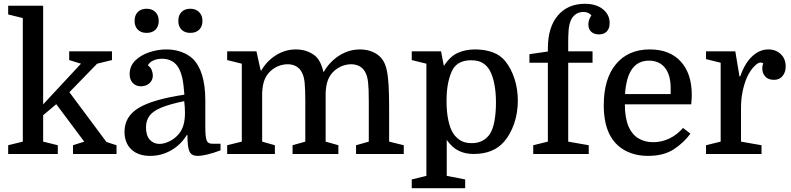

<svg xmlns="http://www.w3.org/2000/svg" viewBox="-20 -810 4163 1010"><path d="M364 -46 423 -65 276 -262 207 -204V-65L284 -46V0H23V-46L100 -65V-715L23 -734V-780H207V-261L406 -475L344 -494V-540H569V-494L491 -475L345 -325L540 -63L593 -46V0H364Z M635 -117Q635 -197 709 -242Q783 -287 950 -312Q946 -368 939 -399Q932 -430 921 -450Q908 -475 885 -488Q862 -501 833 -501Q807 -501 786 -491.5Q765 -482 758 -466Q772 -457 778 -441.5Q784 -426 784 -413Q784 -388 766 -372Q748 -356 721 -356Q695 -356 678.5 -373.5Q662 -391 662 -420Q662 -462 691 -491Q720 -520 765 -535Q810 -550 855 -550Q898 -550 933.5 -537Q969 -524 993 -502Q1060 -437 1060 -281V-141Q1060 -92 1066.5 -73Q1073 -54 1095 -54H1140V-19Q1062 10 1019 10Q988 10 977 -12.5Q966 -35 966 -99H962Q931 -48 880 -19Q829 10 770 10Q707 10 671 -24Q635 -58 635 -117ZM819 -53Q844 -53 873 -67.5Q902 -82 922 -107Q937 -125 945 -152Q953 -179 953 -216Q953 -231 952 -247Q951 -263 949 -278Q872 -262 828.5 -244Q785 -226 766.5 -201Q748 -176 748 -140Q748 -97 768 -75Q788 -53 819 -53ZM688 -700Q688 -730 705 -747Q722 -764 751 -764Q780 -764 797.5 -746.5Q815 -729 815 -700Q815 -671 798 -654Q781 -637 751 -637Q722 -637 705 -654Q688 -671 688 -700ZM918 -700Q918 -730 935 -747Q952 -764 981 -764Q1010 -764 1027.5 -746.5Q1045 -729 1045 -700Q1045 -671 1028 -654Q1011 -637 981 -637Q952 -637 935 -654Q918 -671 918 -700Z M1252 -65V-475L1175 -494V-540H1329L1351 -440H1355Q1384 -490 1432.5 -520Q1481 -550 1536 -550Q1577 -550 1609 -534.5Q1641 -519 1656 -496Q1672 -471 1682 -430Q1714 -486 1765 -518Q1816 -550 1874 -550Q1914 -550 1946 -534.5Q1978 -519 1995 -492Q2007 -473 2014 -443Q2021 -413 2024 -365.5Q2027 -318 2027 -245V-65L2104 -46V0H1853V-46L1920 -65V-278Q1920 -343 1916.5 -375Q1913 -407 1904 -425Q1893 -449 1873 -460.5Q1853 -472 1828 -472Q1803 -472 1780 -463Q1757 -454 1738 -437Q1716 -417 1705.5 -390Q1695 -363 1693 -322V-65L1760 -46V0H1519V-46L1586 -65V-278Q1586 -343 1582.5 -375Q1579 -407 1570 -425Q1559 -449 1539 -460.5Q1519 -472 1494 -472Q1469 -472 1446 -463Q1423 -454 1404 -437Q1382 -417 1371.5 -390Q1361 -363 1359 -322V-65L1426 -46V0H1175V-46Z M2330 115 2427 134V180H2146V134L2223 115V-475L2146 -494V-540H2300L2315 -463Q2347 -513 2387.5 -531.5Q2428 -550 2479 -550Q2530 -550 2571.5 -535Q2613 -520 2639 -487Q2669 -449 2686.5 -395.5Q2704 -342 2704 -280Q2704 -216 2684.5 -159.5Q2665 -103 2632 -65Q2576 0 2471 0Q2428 0 2393.5 -16.5Q2359 -33 2330 -74ZM2329 -279Q2329 -222 2338 -179Q2347 -136 2363 -110Q2379 -85 2402.5 -71Q2426 -57 2461 -57Q2494 -57 2517.5 -69.5Q2541 -82 2556 -104Q2573 -129 2581 -173Q2589 -217 2589 -271Q2589 -327 2580 -370.5Q2571 -414 2555 -442Q2539 -468 2516 -480.5Q2493 -493 2458 -493Q2425 -493 2401 -481.5Q2377 -470 2363 -447Q2348 -421 2338.5 -379Q2329 -337 2329 -279Z M2765 -480V-525L2862 -539V-555Q2862 -667 2914.5 -728.5Q2967 -790 3057 -790Q3116 -790 3151.5 -761.5Q3187 -733 3187 -689Q3187 -660 3172 -644.5Q3157 -629 3131 -629Q3105 -629 3090 -643Q3075 -657 3075 -682Q3075 -706 3091 -729Q3076 -747 3050 -747Q3029 -747 3013 -738Q2991 -724 2982 -701Q2973 -678 2971 -649.5Q2969 -621 2969 -590V-540H3097V-480H2969V-65L3077 -46V0H2785V-46L2862 -65V-480Z M3616 -261H3267Q3267 -190 3287 -143Q3306 -101 3339.5 -81.5Q3373 -62 3415 -62Q3461 -62 3501.5 -81.5Q3542 -101 3573 -137L3612 -107Q3577 -59 3524 -24.5Q3471 10 3389 10Q3319 10 3266 -19.5Q3213 -49 3185 -106Q3170 -137 3163 -175Q3156 -213 3156 -256Q3156 -396 3220.5 -473Q3285 -550 3398 -550Q3503 -550 3561 -486.5Q3619 -423 3619 -311Q3619 -301 3618.5 -291.5Q3618 -282 3616 -261ZM3394 -491Q3279 -491 3268 -315H3508V-346Q3508 -416 3478 -453.5Q3448 -491 3394 -491Z M3995 -477Q3992 -479 3988.5 -480Q3985 -481 3981 -481Q3970 -481 3956 -469Q3942 -457 3929.5 -439Q3917 -421 3908 -400Q3894 -366 3886 -327Q3878 -288 3878 -242V-65L3986 -46V0H3694V-46L3771 -65V-480L3694 -499V-540H3848L3870 -408H3874Q3897 -476 3936 -513Q3975 -550 4022 -550Q4061 -550 4087 -525.5Q4113 -501 4113 -460Q4113 -430 4096.5 -410Q4080 -390 4052 -390Q4021 -390 4005.5 -407.5Q3990 -425 3990 -450Q3990 -456 3990.5 -461Q3991 -466 3995 -477Z"/></svg>

Font: Domine Medium
Style: Regular
Weight: 500
Designer: Pablo Impallari, Rodrigo Fuenzalida, Brenda Gallo
Foundry: Pablo Impallari, Rodrigo Fuenzalida, Brenda Gallo
Version: Version 2.000